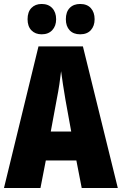

<svg xmlns="http://www.w3.org/2000/svg" viewBox="-20 -948 614 968"><path d="M392 0 365 -139H211L184 0H0L174 -714H398L574 0ZM310 -445Q303 -485 297.5 -522Q292 -559 288 -589Q285 -561 279.5 -524Q274 -487 266 -447L236 -285H339ZM119 -851Q119 -888 138.5 -908Q158 -928 190 -928Q224 -928 243.5 -907Q263 -886 263 -851Q263 -817 243.5 -796Q224 -775 190 -775Q158 -775 138.5 -795Q119 -815 119 -851ZM312 -851Q312 -888 331.5 -908Q351 -928 384 -928Q419 -928 438 -907Q457 -886 457 -851Q457 -817 438 -796Q419 -775 384 -775Q350 -775 331 -795.5Q312 -816 312 -851Z"/></svg>

Font: Noto Sans Sinhala ExtraCondensed Black
Style: Regular
Weight: 900
Width: 2
Designer: Jelle Bosma - Monotype Design Team
Foundry: Monotype Imaging Inc.
Version: Version 2.006; ttfautohint (v1.8.4.7-5d5b)